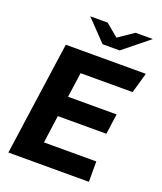

<svg xmlns="http://www.w3.org/2000/svg" viewBox="-159 -987 921 1089"><g transform="rotate(20 301.5 -442.5)"><path d="M603 -686 568 -563H254L233 -413H526L509 -290H216L193 -123H509V0H23L120 -686ZM376 -822 469 -885H573L418 -760H315L195 -885H300Z"/></g></svg>

Font: Chivo
Style: Bold Italic
Weight: 700
Italic angle: -8.05°
Designer: Hector Gatti
Foundry: Omnibus-Type
Version: Version 1.007